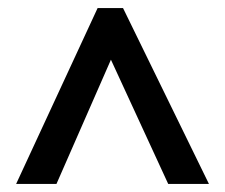

<svg xmlns="http://www.w3.org/2000/svg" viewBox="-20 -738 558 476"><path d="M222 -718 20 -282H120L255 -590L397 -282H498L285 -718Z"/></svg>

Font: Noto Sans Devanagari UI SemiCondensed SemiBold
Style: Regular
Weight: 600
Width: 4
Designer: Jelle Bosma - Monotype Design Team
Foundry: Monotype Imaging Inc.
Version: Version 2.004